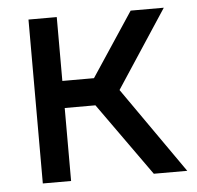

<svg xmlns="http://www.w3.org/2000/svg" viewBox="-44 -584 646 629"><g transform="rotate(-5 279.0 -269.5)"><path d="M266 -240H165V0H72V-539H165V-329H269L408 -539H517L349 -283L547 0H437Z"/></g></svg>

Font: Evergrow Sans 
Style: Medium
Weight: 500
Foundry: 10Web
Version: Version 1.000